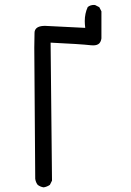

<svg xmlns="http://www.w3.org/2000/svg" viewBox="-20 -786 540 793"><path d="M364.7 -598.6Q381.8 -598.6 390.1 -606.9Q397 -614.3 398.9 -627.4V-739.3L390.1 -756.3L373 -765.1Q370.6 -765.6 368.2 -765.6Q352.5 -765.6 342.3 -756.8Q330.1 -730.5 330.1 -698.7Q330.1 -688 332 -670.9L166 -679.2Q131.8 -679.2 124.5 -660.6Q122.6 -656.2 122.6 -650.4Q121.6 -617.2 121.6 -589.4L125.5 -47.4Q127.4 -33.2 135.7 -22.5Q146.5 -14.2 160.2 -12.2Q173.8 -14.2 186 -22.5L194.8 -40L189 -609.9Q312 -604 355.5 -599.1Q360.4 -598.6 364.7 -598.6Z"/></svg>

Font: Bakudai
Style: Light
Weight: 300
Version: Version 1.48